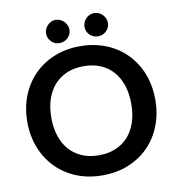

<svg xmlns="http://www.w3.org/2000/svg" viewBox="-96 -987 1000 1082"><g transform="rotate(-10 404.0 -446.5)"><path d="M770 -361.5Q770 -282 743.8 -214.2Q717.5 -146.5 669.5 -97Q621.5 -47.5 554 -19.8Q486.5 8 404 8Q322 8 254.5 -19.8Q187 -47.5 138.8 -97Q90.5 -146.5 64 -214.2Q37.5 -282 37.5 -361.5Q37.5 -441 64 -508.8Q90.5 -576.5 138.8 -626Q187 -675.5 254.5 -703.2Q322 -731 404 -731Q459 -731 507.5 -718.2Q556 -705.5 596.5 -682.2Q637 -659 669.2 -625.8Q701.5 -592.5 724 -551.5Q746.5 -510.5 758.2 -462.5Q770 -414.5 770 -361.5ZM632.5 -361.5Q632.5 -421 616.5 -468.2Q600.5 -515.5 571 -548.5Q541.5 -581.5 499.2 -599Q457 -616.5 404 -616.5Q351 -616.5 308.8 -599Q266.5 -581.5 236.8 -548.5Q207 -515.5 191 -468.2Q175 -421 175 -361.5Q175 -302 191 -254.8Q207 -207.5 236.8 -174.8Q266.5 -142 308.8 -124.5Q351 -107 404 -107Q457 -107 499.2 -124.5Q541.5 -142 571 -174.8Q600.5 -207.5 616.5 -254.8Q632.5 -302 632.5 -361.5ZM362 -833.5Q362 -820 356.5 -808Q351 -796 341.8 -787Q332.5 -778 320 -773Q307.5 -768 293.5 -768Q280.5 -768 268.8 -773Q257 -778 248 -787Q239 -796 233.5 -808Q228 -820 228 -833.5Q228 -847 233.5 -859.2Q239 -871.5 248 -880.8Q257 -890 268.8 -895.5Q280.5 -901 293.5 -901Q307.5 -901 320 -895.5Q332.5 -890 341.8 -880.8Q351 -871.5 356.5 -859.2Q362 -847 362 -833.5ZM582 -833.5Q582 -820 576.8 -808Q571.5 -796 562.2 -787Q553 -778 540.8 -773Q528.5 -768 515 -768Q501 -768 488.8 -773Q476.5 -778 467.5 -787Q458.5 -796 453.2 -808Q448 -820 448 -833.5Q448 -847 453.2 -859.2Q458.5 -871.5 467.5 -880.8Q476.5 -890 488.8 -895.5Q501 -901 515 -901Q528.5 -901 540.8 -895.5Q553 -890 562.2 -880.8Q571.5 -871.5 576.8 -859.2Q582 -847 582 -833.5Z"/></g></svg>

Font: Lato 2
Style: Bold
Weight: 700
Designer: Lukasz Dziedzic with Adam Twardoch and Botio Nikoltchev
Foundry: tyPoland Lukasz Dziedzic
Version: Version 2.015; 2015-08-06; http://www.latofonts.com/